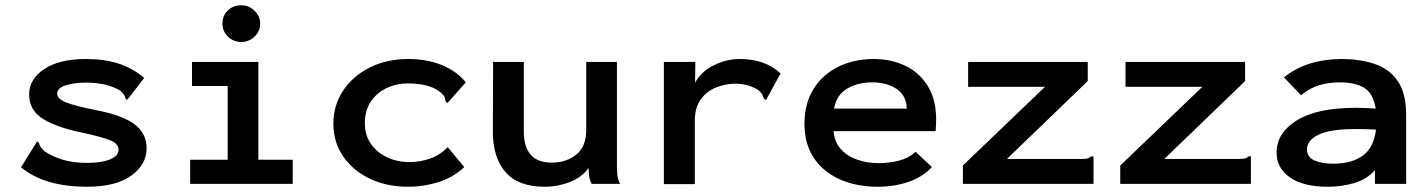

<svg xmlns="http://www.w3.org/2000/svg" viewBox="-20 -701 5440 732"><path d="M311 11Q234 11 171.5 -6.5Q109 -24 60 -63L116 -153L121 -162L128 -157Q130 -149 134 -142Q138 -135 150 -124Q180 -104 219.5 -92Q259 -80 313 -80Q368 -80 400 -93.5Q432 -107 432 -130Q432 -153 402 -165.5Q372 -178 295 -195Q196 -215 143.5 -248Q91 -281 91 -341Q91 -399 148.5 -437.5Q206 -476 307 -476Q379 -476 432.5 -458.5Q486 -441 530 -404L471 -328L464 -320L458 -326Q457 -334 452.5 -340.5Q448 -347 436 -357Q410 -372 377.5 -379Q345 -386 309 -386Q262 -386 230 -375.5Q198 -365 198 -344Q198 -324 232 -310.5Q266 -297 347 -281Q449 -261 494 -226.5Q539 -192 539 -135Q539 -74 480.5 -31.5Q422 11 311 11Z M705 0V-92H848V-373H712V-465H965V-92H1096V0ZM900 -541Q870 -541 849 -561.5Q828 -582 828 -611Q828 -641 848.5 -661Q869 -681 900 -681Q929 -681 950.5 -660Q972 -639 972 -611Q972 -582 950.5 -561.5Q929 -541 900 -541Z M1536 11Q1455 11 1390.5 -19.5Q1326 -50 1288.5 -104.5Q1251 -159 1251 -229Q1251 -300 1288.5 -356Q1326 -412 1390.5 -444Q1455 -476 1536 -476Q1609 -476 1665.5 -452.5Q1722 -429 1756 -387L1692 -315L1686 -308L1679 -314Q1678 -322 1675.5 -329.5Q1673 -337 1661 -348Q1636 -368 1604 -375.5Q1572 -383 1533 -383Q1492 -383 1454.5 -365.5Q1417 -348 1394 -314Q1371 -280 1371 -231Q1371 -185 1394.5 -152Q1418 -119 1456.5 -101Q1495 -83 1541 -83Q1580 -83 1618.5 -96Q1657 -109 1687 -140L1750 -64Q1707 -24 1651 -6.5Q1595 11 1536 11Z M2057 11Q1956 11 1907.5 -44.5Q1859 -100 1859 -199L1860 -465H1977V-200Q1977 -81 2083 -81Q2139 -81 2177 -111.5Q2215 -142 2215 -206V-465H2332V-73Q2332 -53 2333.5 -35Q2335 -17 2344 0H2236Q2228 -15 2226 -30Q2224 -45 2224 -61Q2199 -25 2152.5 -7Q2106 11 2057 11Z M2511 -465H2631L2630 -386Q2653 -428 2701 -452Q2749 -476 2801 -476Q2897 -476 2956 -421L2905 -328L2901 -320L2893 -324Q2890 -332 2886.5 -339.5Q2883 -347 2871 -358Q2831 -382 2784 -382Q2746 -382 2710 -367.5Q2674 -353 2651.5 -322Q2629 -291 2629 -240V1H2511Z M3326 11Q3246 11 3182.5 -17Q3119 -45 3083 -98.5Q3047 -152 3047 -229Q3047 -306 3081.5 -361.5Q3116 -417 3176 -446.5Q3236 -476 3311 -476Q3378 -476 3432 -450Q3486 -424 3517.5 -372.5Q3549 -321 3549 -246Q3549 -236 3548.5 -223Q3548 -210 3547 -201H3158Q3162 -158 3186.5 -131.5Q3211 -105 3249 -92Q3287 -79 3331 -79Q3370 -79 3407 -88.5Q3444 -98 3471 -122L3533 -64Q3496 -25 3442 -7Q3388 11 3326 11ZM3160 -287H3437Q3436 -336 3399 -361.5Q3362 -387 3305 -387Q3250 -387 3209.5 -363Q3169 -339 3160 -287Z M3651 -70 3964 -370H3671V-465H4127V-392L3819 -95H4103Q4120 -95 4127 -97Q4134 -99 4140 -105H4149V0H3651Z M4251 -70 4564 -370H4271V-465H4727V-392L4419 -95H4703Q4720 -95 4727 -97Q4734 -99 4740 -105H4749V0H4251Z M5043 11Q4949 11 4898 -24.5Q4847 -60 4847 -119Q4847 -194 4924 -242Q5001 -290 5149 -290Q5180 -290 5225 -287Q5215 -346 5180.5 -366.5Q5146 -387 5089 -387Q5045 -387 5009 -376Q4973 -365 4940 -338L4875 -406Q4920 -442 4975.5 -459Q5031 -476 5094 -476Q5164 -476 5220 -457.5Q5276 -439 5308.5 -392.5Q5341 -346 5341 -263V0H5222V-52Q5189 -16 5141 -2.5Q5093 11 5043 11ZM4963 -132Q4963 -102 4991 -89.5Q5019 -77 5064 -77Q5134 -77 5176 -108Q5218 -139 5226 -207Q5207 -208 5186 -208.5Q5165 -209 5150 -209Q5051 -209 5007 -187.5Q4963 -166 4963 -132Z"/></svg>

Font: Inconsolata Expanded Bold
Style: Regular
Weight: 700
Width: 7
Monospace: yes
Designer: Raph Levien, Cyreal, Brenton Simpson
Foundry: Raph Levien, Cyreal, Google
Version: Version 3.001; ttfautohint (v1.8.2.53-6de2)